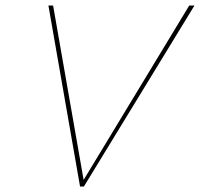

<svg xmlns="http://www.w3.org/2000/svg" viewBox="-20 -678 727 698"><path d="M668 -658H687L285 0H271L156 -658H173L284 -24Z"/></svg>

Font: EauTestInfant Thin
Style: Italic
Weight: 250
Italic angle: -12°
Designer: Christian Thalmann (Catharsis Fonts)
Version: Version 0.001;PS 000.001;hotconv 1.0.88;makeotf.lib2.5.64775